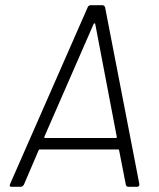

<svg xmlns="http://www.w3.org/2000/svg" viewBox="-20 -720 613 740"><path d="M465 -8 439 -141Q439 -144 436 -144H133Q130 -144 129 -141L72 -8Q67 0 59 0H25Q14 0 19 -11L318 -692Q319 -696 323 -698Q327 -700 330 -700H374Q382 -700 385 -692L517 -11V-9Q517 0 508 0H475Q467 0 465 -8ZM154 -188H426Q428 -188 429.5 -189.5Q431 -191 430 -193L347 -628Q346 -630 344 -630Q342 -630 341 -628L151 -193Q150 -191 151 -189.5Q152 -188 154 -188Z"/></svg>

Font: Barlow Light
Style: Italic
Weight: 300
Italic angle: -7°
Designer: Jeremy Tribby
Foundry: Tribby Type
Version: Version 1.408